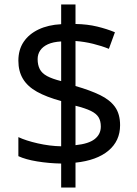

<svg xmlns="http://www.w3.org/2000/svg" viewBox="-20 -779 612 857"><path d="M253 -49Q198 -50 146 -58.5Q94 -67 62 -82V-167Q96 -151 149 -139Q202 -127 253 -126V-328Q187 -346 145 -369.5Q103 -393 82.5 -427Q62 -461 62 -508Q62 -557 85.5 -592Q109 -627 152 -647.5Q195 -668 253 -671V-759H317V-672Q370 -671 413.5 -660.5Q457 -650 493 -635L466 -561Q434 -574 395.5 -583.5Q357 -593 317 -596V-395Q383 -376 427 -354.5Q471 -333 493.5 -301.5Q516 -270 516 -220Q516 -150 464 -106.5Q412 -63 317 -53V58H253ZM317 -131Q376 -137 403 -158.5Q430 -180 430 -214Q430 -239 420 -255.5Q410 -272 385.5 -284Q361 -296 317 -307ZM253 -594Q217 -592 194 -581.5Q171 -571 159.5 -554Q148 -537 148 -515Q148 -489 157.5 -470.5Q167 -452 190 -439.5Q213 -427 253 -417Z"/></svg>

Font: uguzrati25
Style: Book
Weight: 400
Designer: Jelle Bosma - Monotype Design Team, Universal Thirst
Foundry: Monotype Imaging Inc.
Version: Version 2.106